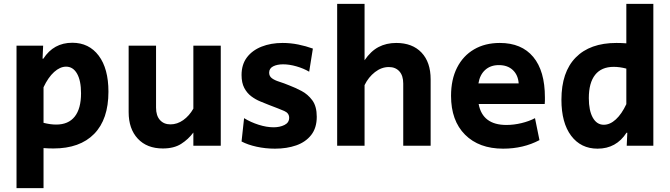

<svg xmlns="http://www.w3.org/2000/svg" viewBox="-20 -750 3446 988"><path d="M65 218V-515H202L199 -448H203Q256 -530 352 -530Q438 -530 488 -463.5Q538 -397 538 -278Q538 -136 464.5 -61Q391 14 255 14Q242 14 229.5 13.5Q217 13 204 12V218ZM269 -109Q332 -109 364.5 -150Q397 -191 397 -270Q397 -335 376.5 -371Q356 -407 320 -407Q289 -407 258.5 -379.5Q228 -352 204 -301V-118Q239 -109 269 -109Z M818 14Q736 14 689 -36.5Q642 -87 642 -173V-515H783V-196Q783 -155 803 -132.5Q823 -110 857 -110Q892 -110 923 -132Q954 -154 975 -191V-515H1116V0H975V-68Q949 -33 912 -9.5Q875 14 818 14Z M1395 15Q1346 15 1300.5 5Q1255 -5 1223 -22L1236 -142Q1270 -121 1311 -108Q1352 -95 1388 -95Q1420 -95 1444 -107Q1468 -119 1468 -144Q1468 -168 1442.5 -179Q1417 -190 1364 -210Q1344 -218 1319.5 -228Q1295 -238 1273 -254.5Q1251 -271 1237 -297.5Q1223 -324 1223 -364Q1223 -418 1250.5 -454.5Q1278 -491 1326 -510Q1374 -529 1434 -529Q1475 -529 1514.5 -521Q1554 -513 1590 -500L1571 -381Q1542 -398 1505.5 -408.5Q1469 -419 1437 -419Q1406 -419 1385.5 -408.5Q1365 -398 1365 -376Q1365 -358 1379 -347.5Q1393 -337 1417 -329.5Q1441 -322 1470 -310Q1499 -299 1531.5 -282Q1564 -265 1587 -234Q1610 -203 1610 -149Q1610 -92 1581.5 -55.5Q1553 -19 1504.5 -2Q1456 15 1395 15Z M1715 0V-730H1856V-440Q1888 -487 1928 -508Q1968 -529 2019 -529Q2102 -529 2149 -479.5Q2196 -430 2196 -342V0H2055V-320Q2055 -361 2035 -383Q2015 -405 1981 -405Q1943 -405 1909.5 -379Q1876 -353 1856 -312V0Z M2569 15Q2445 15 2373 -57Q2301 -129 2301 -257Q2301 -341 2332 -402Q2363 -463 2419.5 -496Q2476 -529 2552 -529Q2664 -529 2724 -457Q2784 -385 2784 -249Q2784 -240 2784 -231.5Q2784 -223 2783 -215H2443Q2463 -107 2586 -107Q2624 -107 2663.5 -116.5Q2703 -126 2733 -142L2756 -29Q2673 15 2569 15ZM2442 -321H2649Q2646 -364 2619 -389.5Q2592 -415 2547 -415Q2504 -415 2476.5 -390Q2449 -365 2442 -321Z M3055 15Q2969 15 2919 -51.5Q2869 -118 2869 -237Q2869 -379 2942.5 -454Q3016 -529 3152 -529Q3166 -529 3178 -528.5Q3190 -528 3203 -527V-730H3342V0H3205L3208 -67H3204Q3151 15 3055 15ZM3087 -108Q3119 -108 3149 -135.5Q3179 -163 3203 -214V-397Q3169 -406 3138 -406Q3075 -406 3042.5 -365Q3010 -324 3010 -245Q3010 -181 3030.5 -144.5Q3051 -108 3087 -108Z"/></svg>

Font: Secular One
Style: Regular
Weight: 400
Designer: Michal Sahar
Foundry: Hagilda
Version: Version 1.002; ttfautohint (v1.8.4.7-5d5b);gftools[0.9.29]